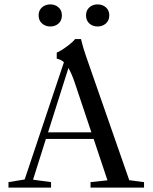

<svg xmlns="http://www.w3.org/2000/svg" viewBox="-20 -854 695 874"><path d="M371.6 -784.2Q371.6 -807.1 387 -820.6Q402.3 -834 424.3 -834Q446.3 -834 461.9 -820.6Q477.5 -807.1 477.5 -784.2Q477.5 -760.7 461.9 -747.1Q446.3 -733.4 424.3 -733.4Q402.3 -733.4 387 -746.8Q371.6 -760.3 371.6 -784.2ZM155.8 -784.2Q155.8 -807.1 171.4 -820.6Q187 -834 209 -834Q231 -834 246.3 -820.6Q261.7 -807.1 261.7 -784.2Q261.7 -760.3 246.3 -746.8Q231 -733.4 209 -733.4Q187 -733.4 171.4 -747.1Q155.8 -760.7 155.8 -784.2ZM18.6 0V-24.9L92.3 -37.1L271 -570.8Q257.8 -583 238.3 -586.9V-614.7Q255.4 -621.1 284.2 -642.3Q313 -663.6 321.8 -676.3H348.6Q358.4 -635.3 372.1 -596.7L568.4 -33.7L635.7 -24.9V0H392.1V-24.9L469.2 -33.2L406.2 -221.7H189L130.4 -36.1L212.4 -24.9V0ZM320.8 -476.1Q307.1 -517.6 291.5 -544.4L198.7 -251.5H396Z"/></svg>

Font: Elstob
Style: Regular
Weight: 400
Designer: Peter S. Baker
Version: Version 1.015